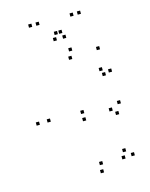

<svg xmlns="http://www.w3.org/2000/svg" viewBox="-140 -1040 900 1150"><g transform="rotate(-15 310.0 -465.0)"><path d="M563.5 -29V-49H543.5V-29ZM563.5 -351.5V-371.5H543.5V-351.5ZM336.5 -351.5V-371.5H316.5V-351.5ZM336.5 -306.5V-326.5H316.5V-306.5ZM537 -291.5V-311.5H517V-291.5ZM505 -322V-342H485V-322ZM505 -25V-45H485V-25ZM519.5 -65.5V-85.5H499.5V-65.5ZM366 -26.5V-46.5H346V-26.5ZM129.5 -354V-374H109.5V-354ZM351 -683.5V-703.5H331V-683.5ZM509.5 -570.5V-590.5H489.5V-570.5ZM520.5 -537V-557H500.5V-537ZM561.5 -548.5V-568.5H541.5V-548.5ZM526.5 -696.5V-716.5H506.5V-696.5ZM364 -732V-752H344V-732ZM61.5 -353V-373H41.5V-353ZM359 22V2H339V22ZM214.5 -931.5V-951.5H194.5V-931.5ZM334 -849.5V-869.5H314V-849.5ZM306 -849.5V-869.5H286V-849.5ZM425.5 -931.5V-951.5H405.5V-931.5ZM471 -931.5V-951.5H451V-931.5ZM349 -815V-835H329V-815ZM291 -815V-835H271V-815ZM169 -931.5V-951.5H149V-931.5Z"/></g></svg>

Font: Monaspace Xenon Dots Var
Style: Regular
Weight: 400
Designer: Riley Cran and the Lettermatic Team
Version: Version 1.100 (Monaspace Xenon Dots)